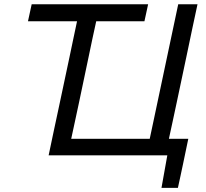

<svg xmlns="http://www.w3.org/2000/svg" viewBox="-20 -733 972 906"><path d="M742 153.5 769.5 0H209.5Q222 -59 233.5 -114Q245 -169 259.5 -235.5L307.5 -461.5Q317.5 -509.5 326.2 -550.8Q335 -592 343.5 -632.5H112L129.5 -713H679L661.5 -632.5H434Q425 -592 416.2 -550.8Q407.5 -509.5 397.5 -461.5L353 -250Q342.5 -202 333.8 -160.5Q325 -119 316 -78H686.5Q695 -118.5 704 -160.2Q713 -202 723 -250L770.5 -474.5Q784.5 -541.5 796.5 -597.2Q808.5 -653 821 -713H912Q899 -653 887.2 -597.2Q875.5 -541.5 861.5 -474.5L814 -250Q803.5 -202 794.8 -160.2Q786 -118.5 777 -78H868.5Q862.5 -49 856.2 -19Q850 11 844 39.5Q838 68 831.8 96.8Q825.5 125.5 819.5 153.5Z"/></svg>

Font: Commissioner
Style: Italic
Weight: 400
Italic angle: -12°
Designer: Kostas Bartsokas
Foundry: Kostas Bartsokas
Version: Version 1.000; ttfautohint (v1.8.3)